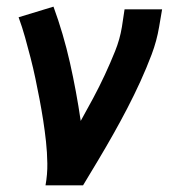

<svg xmlns="http://www.w3.org/2000/svg" viewBox="-20 -558 540 578"><path d="M117 0Q123 -33 122.5 -66Q122 -99 118.5 -131.5Q115 -164 110 -196Q105 -228 99 -259.5Q93 -291 86.5 -322Q80 -353 72 -384Q64 -415 55.5 -445.5Q47 -476 36 -506L141 -538Q171 -456 190.5 -369.5Q210 -283 223 -194Q242 -228 260.5 -262.5Q279 -297 295.5 -332.5Q312 -368 326.5 -404Q341 -440 347 -477L355 -530H468L459 -477Q452 -435 436.5 -394Q421 -353 402.5 -312.5Q384 -272 363.5 -232.5Q343 -193 321 -154Q299 -115 276 -76.5Q253 -38 230 0Z"/></svg>

Font: Iosevka Curly Slab Oblique
Style: Bold
Weight: 700
Italic angle: -9°
Monospace: yes
Designer: Belleve Invis
Foundry: Belleve Invis
Version: Version 11.1.0; ttfautohint (v1.8.3)